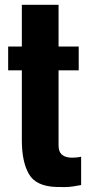

<svg xmlns="http://www.w3.org/2000/svg" viewBox="-20 -772 384 800"><path d="M101 -46C81 -80 71 -127 71 -188V-479H14V-578H71V-752H224V-578H308V-479H224V-166C224 -148 229 -135 239 -127C248 -119 262 -115 281 -115C292 -115 305 -116 318 -119V-1C314 0 302 2 283 5C264 8 240 8 213 7C158 5 120 -13 101 -46Z"/></svg>

Font: Oswald SemiBold
Style: Regular
Weight: 400
Version: Version